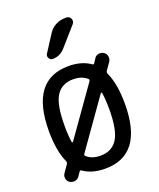

<svg xmlns="http://www.w3.org/2000/svg" viewBox="-143 -848 787 951"><g transform="rotate(-20 250.0 -372.0)"><path d="M316.4 -759.8H322.3Q337.9 -759.8 344.7 -745.6Q351.6 -731.4 340.8 -717.8L254.9 -620.1Q227.5 -589.8 189.5 -589.8Q176.8 -589.8 170.4 -602.1Q164.1 -614.3 170.9 -624L227.5 -711.9Q241.2 -734.4 265.1 -747.1Q289.1 -759.8 316.4 -759.8ZM249 -460.9Q188.5 -460.9 159.7 -415.5Q130.9 -370.1 130.9 -259.8Q130.9 -208 136.7 -170.9Q137.7 -166 143.6 -170.9L322.3 -423.8Q327.1 -431.6 321.3 -436.5Q293.9 -460.9 249 -460.9ZM361.3 -348.6Q359.4 -353.5 354.5 -348.6L175.8 -95.7Q169.9 -87.9 176.8 -83Q203.1 -58.6 249 -58.6Q308.6 -58.6 337.9 -104.5Q367.2 -150.4 367.2 -259.8Q367.2 -311.5 361.3 -348.6ZM50.8 -39.1 77.1 -77.1Q81.1 -83 78.1 -91.8Q48.8 -156.2 48.8 -259.8Q48.8 -529.3 249 -530.3Q318.4 -530.3 364.3 -498Q370.1 -493.2 375 -500L389.6 -522.5Q397.5 -534.2 412.1 -536.1Q426.8 -538.1 438.5 -530.3Q450.2 -522.5 452.6 -507.8Q455.1 -493.2 447.3 -481.4L420.9 -443.4Q416 -437.5 419.9 -427.7Q449.2 -363.3 449.2 -259.8Q449.2 9.8 249 9.8Q178.7 9.8 133.8 -22.5Q127 -27.3 123 -19.5L108.4 2Q99.6 13.7 85 15.6Q70.3 17.6 58.6 9.8Q46.9 2 44.4 -12.7Q42 -27.3 50.8 -39.1Z"/></g></svg>

Font: Rounded Mgen+ 2m regular
Style: Regular
Weight: 400
Designer: [Source Han Sans]
Ryoko NISHIZUKA  (kana & ideographs); Paul D. Hunt (Latin, Greek & Cyrillic); Wenlong ZHANG  (bopomofo
Version: Version 1.059.20150602